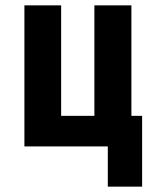

<svg xmlns="http://www.w3.org/2000/svg" viewBox="-20 -546 600 716"><path d="M382 150V0H71V-526H208V-114H332V-526H470V-114H510V150Z"/></svg>

Font: Ubuntu Sans Mono
Style: Bold
Weight: 700
Monospace: yes
Designer: Dalton Maag Ltd
Foundry: Dalton Maag Ltd
Version: Version 1.006